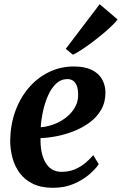

<svg xmlns="http://www.w3.org/2000/svg" viewBox="-20 -883 580 914"><path d="M450 -101.5Q436.5 -80.5 406.8 -54.2Q377 -28 333 -8.5Q289 11 232 11Q176 11 137.2 -7.8Q98.5 -26.5 74.5 -58.5Q50.5 -90.5 39.8 -130Q29 -169.5 28.5 -211Q29 -286 51.8 -350.5Q74.5 -415 115.5 -463.5Q156.5 -512 211.8 -539.2Q267 -566.5 331.5 -566.5Q383.5 -566.5 416.2 -550.5Q449 -534.5 465 -507Q481 -479.5 482 -445Q482.5 -397.5 462.2 -361.8Q442 -326 407.5 -300.5Q373 -275 331.8 -258.8Q290.5 -242.5 249 -234.5Q207.5 -226.5 173 -225.5Q172 -190.5 177.8 -161.2Q183.5 -132 195.8 -110.5Q208 -89 227.2 -77Q246.5 -65 273 -65Q307.5 -65 335.2 -76.5Q363 -88 385 -106.2Q407 -124.5 424 -144.5ZM301.5 -506.5Q270 -506.5 247 -484.8Q224 -463 208.8 -428.2Q193.5 -393.5 184.8 -353.5Q176 -313.5 174 -277.5Q195.5 -278.5 220 -285.8Q244.5 -293 268.2 -306.2Q292 -319.5 311.2 -338.5Q330.5 -357.5 341.8 -382Q353 -406.5 352 -436Q351 -471.5 338 -489Q325 -506.5 301.5 -506.5ZM293 -650.5 454.5 -863 539.5 -790.5Q533 -780.5 515 -762.8Q497 -745 472.2 -724.2Q447.5 -703.5 420.8 -683.2Q394 -663 369.2 -646.8Q344.5 -630.5 327 -622.5Z"/></svg>

Font: Merriweather 28pt
Style: Bold Italic
Weight: 700
Italic angle: -7.8°
Version: Version 2.101